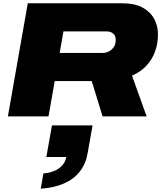

<svg xmlns="http://www.w3.org/2000/svg" viewBox="-20 -708 983 1168"><path d="M28 0 149 -688H725Q799 -688 846.5 -662.5Q894 -637 917.5 -594Q941 -551 941 -499Q941 -443 923 -394Q905 -345 870 -307.5Q835 -270 783 -248L872 0H604L538 -215H313L275 0ZM343 -386H605Q625 -386 643 -395.5Q661 -405 672.5 -422.5Q684 -440 684 -465Q684 -491 668.5 -504Q653 -517 628 -517H366ZM228 440 244 347Q301 343 338.5 316Q376 289 383 247H262L296 55H543L513 224Q502 289 465.5 335.5Q429 382 369.5 408Q310 434 228 440Z"/></svg>

Font: Archivo Expanded Black
Style: Italic
Weight: 900
Width: 7
Italic angle: -10°
Designer: Hector Gatti
Foundry: Omnibus-Type
Version: Version 2.001